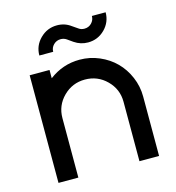

<svg xmlns="http://www.w3.org/2000/svg" viewBox="-104 -786 805 876"><g transform="rotate(-15 298.0 -348.0)"><path d="M297.4 -604 271 -622.6Q258.8 -630.9 243.7 -630.9Q224.1 -630.9 210.2 -617.2Q196.3 -603.5 196.3 -584H130.9Q130.9 -630.4 164.1 -663.3Q197.3 -696.3 243.7 -696.3Q280.3 -696.3 308.6 -675.3L335 -657.2Q346.2 -648.9 361.8 -648.9Q381.8 -648.9 395.5 -662.8Q409.2 -676.8 409.2 -696.3H474.1Q474.1 -649.9 441.2 -616.9Q408.2 -584 361.8 -584Q326.7 -584 297.4 -604ZM64.9 0V-508.3H158.7V-469.2Q223.1 -518.1 302.7 -518.1Q351.1 -518.1 395 -499.3Q439 -480.5 470.7 -448.7Q502.4 -417 521.2 -373Q540 -329.1 540 -280.8V0H447.3V-280.8Q447.3 -340.3 405 -382.3Q362.8 -424.3 302.7 -424.3Q243.2 -424.3 200.9 -382.3Q158.7 -340.3 158.7 -280.8V0Z"/></g></svg>

Font: Basically A Sans Serif Medium
Style: Regular
Weight: 500
Designer: Hyung-Suk Kim
Foundry: Mental Design
Version: 1.000